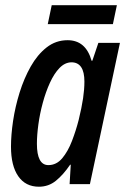

<svg xmlns="http://www.w3.org/2000/svg" viewBox="-20 -704 478 734"><path d="M128.9 9.8Q77.6 9.8 49.8 -30.3Q22 -70.3 22 -143.6Q22 -188 30 -241.9Q38.1 -295.9 54.9 -350.1Q71.8 -404.3 97.4 -449.7Q123 -495.1 158.2 -522.7Q193.4 -550.3 238.3 -550.3Q308.1 -550.3 330.1 -471.7H333L356 -540H438.5L323.7 0H246.1L250.5 -74.2H248Q221.7 -35.6 193.6 -12.9Q165.5 9.8 128.9 9.8ZM165 -72.8Q195.8 -72.8 217.8 -98.9Q239.7 -125 255.1 -165Q270.5 -205.1 280.8 -245.6Q292.5 -293.5 297.6 -328.1Q302.7 -362.8 302.7 -392.1Q302.7 -465.8 252.9 -465.8Q228 -465.3 207.5 -444.1Q187 -422.9 170.9 -387.7Q154.8 -352.5 143.6 -311Q132.3 -269.5 126.7 -228.3Q121.1 -187 121.1 -154.3Q121.1 -72.8 165 -72.8ZM162.6 -611.8 177.7 -684.1H426.8L411.6 -611.8Z"/></svg>

Font: Open Sans Condensed SemiBold
Style: Italic
Weight: 600
Width: 3
Italic angle: -12°
Designer: Monotype Design Team
Foundry: Monotype Imaging Inc.
Version: Version 3.000; ttfautohint (v1.8.4)